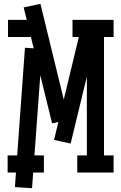

<svg xmlns="http://www.w3.org/2000/svg" viewBox="-20 -904 635 1006"><path d="M524.9 -38.1H435.1V-731.9H524.9ZM201.2 -647.9 147.9 82 58.1 76.2 110.8 -653.8ZM252.9 -257.8 104 -865.2 191.9 -883.8 339.8 -276.9ZM575.2 -89.8V0H384.8V-89.8ZM210 0H20V-89.8H210ZM192.9 -710H22V-799.8H192.9ZM350.1 -151.9 263.2 -170.9 411.1 -785.2 499 -766.1ZM575.2 -710H359.9V-799.8H575.2Z"/></svg>

Font: Opir
Style: Regular
Weight: 400
Designer: Maksym Kobuzan
Version: Version 1.000;FEAKit 1.0